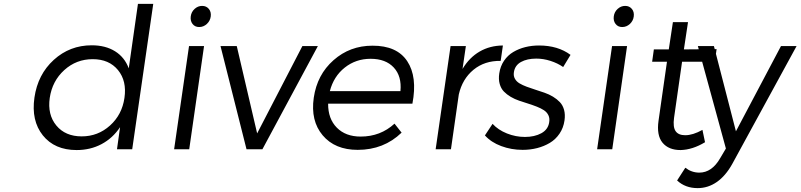

<svg xmlns="http://www.w3.org/2000/svg" viewBox="-20 -762 4086 980"><path d="M448.2 -530.8Q518.6 -530.8 567.4 -500.2Q616.2 -469.7 637.2 -413.1L684.1 -742.2H762.2L654.8 0H577.1L592.8 -112.8Q555.2 -56.6 498.3 -26.4Q441.4 3.9 371.1 3.9Q258.8 3.9 198.7 -71Q138.7 -146 155.8 -264.2Q172.9 -382.3 254.6 -456.5Q336.4 -530.8 448.2 -530.8ZM233.9 -262.2Q221.7 -176.8 267.6 -121.3Q313.5 -65.9 397 -65.9Q480 -65.9 541.5 -121.3Q603 -176.8 615.2 -262.2Q627.9 -348.6 582.3 -404.3Q536.6 -460 453.1 -460Q369.6 -460 308.1 -404.3Q246.6 -348.6 233.9 -262.2Z M868.7 0 944.8 -526.9H1021.5L945.8 0ZM996.6 -624Q975.1 -624 962.9 -639.6Q950.7 -655.3 953.6 -678.2Q956.5 -701.2 973.4 -716.6Q990.2 -731.9 1011.7 -731.9Q1033.2 -731.9 1045.9 -716.6Q1058.6 -701.2 1055.7 -678.2Q1052.7 -655.3 1035.6 -639.6Q1018.6 -624 996.6 -624Z M1105.5 -526.9H1188.5L1292.5 -81.1L1523.4 -526.9H1602.5L1319.3 0H1238.3Z M1880.9 -528.8Q2005.9 -529.3 2058.6 -449.7Q2111.3 -370.1 2085 -232.9H1654.8Q1654.3 -155.8 1699.2 -110.4Q1744.1 -64.9 1820.8 -64.9Q1921.9 -64.9 1993.7 -130.9L2029.8 -85Q1939 2.9 1805.7 2.9Q1689.5 2.9 1627 -71.3Q1564.5 -145.5 1581.5 -263.2Q1598.6 -380.9 1682.4 -454.8Q1766.1 -528.8 1880.9 -528.8ZM1663.6 -296.9H2023.9Q2031.2 -372.6 1990 -417.2Q1948.7 -461.9 1871.6 -461.9Q1796.4 -461.9 1739.7 -417Q1683.1 -372.1 1663.6 -296.9Z M2203.6 0 2279.8 -526.9H2357.9L2340.8 -410.2Q2375.5 -468.3 2428 -498.8Q2480.5 -529.3 2546.9 -529.8L2535.6 -451.2Q2453.6 -452.6 2396.7 -405.8Q2339.8 -358.9 2321.8 -279.8L2281.7 0Z M2455.1 -70.8 2494.1 -129.9Q2522.9 -98.6 2567.6 -80.8Q2612.3 -63 2659.2 -63Q2708.5 -63 2743.2 -82Q2777.8 -101.1 2783.2 -138.2Q2786.6 -158.2 2779.1 -173.8Q2771.5 -189.5 2756.1 -199.5Q2740.7 -209.5 2720.2 -217.5Q2699.7 -225.6 2676.5 -232.9Q2653.3 -240.2 2630.1 -248Q2606.9 -255.9 2586.7 -267.8Q2566.4 -279.8 2551.8 -294.9Q2537.1 -310.1 2530.5 -333.7Q2523.9 -357.4 2528.3 -387.2Q2533.7 -423.8 2552.7 -451.9Q2571.8 -480 2599.9 -496.6Q2627.9 -513.2 2661.1 -521.5Q2694.3 -529.8 2731.4 -529.8Q2827.6 -529.8 2892.1 -481.9L2854.5 -419.9Q2826.2 -439.5 2789.8 -451.2Q2753.4 -462.9 2717.3 -462.9Q2670.4 -462.9 2639.2 -445.6Q2607.9 -428.2 2603 -393.1Q2600.1 -374.5 2608.2 -360.1Q2616.2 -345.7 2631.8 -336.4Q2647.5 -327.1 2668.5 -319.3Q2689.5 -311.5 2712.6 -304.2Q2735.8 -296.9 2759 -288.8Q2782.2 -280.8 2802.5 -268.6Q2822.8 -256.3 2837.6 -240.7Q2852.5 -225.1 2859.1 -201.2Q2865.7 -177.2 2861.3 -147Q2856 -109.4 2835.9 -79.8Q2815.9 -50.3 2786.4 -32.7Q2756.8 -15.1 2721.7 -6.1Q2686.5 2.9 2647.5 2.9Q2589.8 2.9 2538.3 -16.4Q2486.8 -35.6 2455.1 -70.8Z M3027.8 0 3104 -526.9H3180.7L3105 0ZM3155.8 -624Q3134.3 -624 3122.1 -639.6Q3109.9 -655.3 3112.8 -678.2Q3115.7 -701.2 3132.6 -716.6Q3149.4 -731.9 3170.9 -731.9Q3192.4 -731.9 3205.1 -716.6Q3217.8 -701.2 3214.8 -678.2Q3211.9 -655.3 3194.8 -639.6Q3177.7 -624 3155.8 -624Z M3308.6 -446.8 3317.4 -509.8H3393.6L3414.6 -648.9H3491.7L3470.7 -509.8L3637.7 -511.2L3628.4 -446.8H3461.4L3420.4 -160.2Q3414.1 -113.3 3428.5 -92.5Q3442.9 -71.8 3477.5 -71.8Q3516.6 -71.8 3565.4 -99.1L3578.6 -36.1Q3515.1 2.4 3453.6 3.9Q3392.6 3.9 3361.6 -33.7Q3330.6 -71.3 3341.3 -146L3384.3 -446.8Z M3436 159.2 3478 94.2Q3510.3 119.1 3549.3 119.1Q3613.8 119.1 3656.2 44.9L3685.1 -3.9L3542 -526.9H3624L3736.3 -91.8L3966.3 -526.9H4045.9L3717.3 75.2Q3683.6 135.7 3638.7 167Q3593.8 198.2 3541 198.2Q3478 198.2 3436 159.2Z"/></svg>

Font: Trueno Light
Style: Italic
Weight: 300
Designer: Julieta Ulanovsky
Foundry: Julieta Ulanovsky
Version: Version 3.001b | FøM Fix